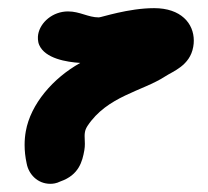

<svg xmlns="http://www.w3.org/2000/svg" viewBox="-20 -325 508 469"><path d="M221.5 -282.5C195 -282.5 175.3 -297.1 146.1 -297.1C109 -297.1 78.4 -270.6 73.2 -240.9C72.1 -234.4 72 -223.7 75.8 -215.1C90.2 -182.1 142.3 -173.4 176.1 -171.3C109.7 -134.5 54.7 -70.7 43 -4.2C41.1 6.4 40.1 17.5 40.1 29.1C40.1 43.4 41.7 58.5 45.1 74.2C49.9 100.4 71.5 124 102.9 124C108.8 124 117.4 123.3 127.7 118.1C172.8 102.5 181.2 69.3 186 42.1C187 36.5 187.3 31.2 187.3 26.3C187.3 19.3 186.7 12.9 186.7 7.1C186.7 4 186.9 1.1 187.4 -1.7C188.1 -5.8 189.3 -10.5 193.6 -17.2C241.8 -90.3 327.4 -102 383.2 -138.2C402.2 -150.8 444 -164.6 452 -210.5C453 -215.6 453.4 -220.7 453.4 -225.8C453.4 -267.8 422.1 -305.1 356.5 -305.1C293.7 -305.1 227.3 -282.5 221.5 -282.5Z"/></svg>

Font: TudorRose
Style: BoldOblique
Weight: 500
Version: Version 001.000